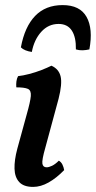

<svg xmlns="http://www.w3.org/2000/svg" viewBox="-20 -725 376 754"><path d="M110 9Q73 9 55.5 -10Q38 -29 37 -62.5Q36 -96 48 -141L85 -276Q99 -325 101 -347.5Q103 -370 89.5 -376Q76 -382 44 -382Q43 -394 44.5 -405.5Q46 -417 51 -426Q70 -428 95 -434.5Q120 -441 143 -450Q166 -459 182 -467Q211 -454 218 -425Q225 -396 210 -337L158 -145Q144 -96 146.5 -82Q149 -68 163 -68Q172 -68 184.5 -74Q197 -80 211 -94Q220 -89 225 -79Q230 -69 232 -57Q202 -26 171 -8.5Q140 9 110 9ZM226 -705Q294 -705 320 -658.5Q346 -612 331 -531Q318 -528 304.5 -527.5Q291 -527 278 -531Q279 -579 262 -605Q245 -631 210 -631Q170 -631 142 -600Q114 -569 105 -521Q91 -523 80 -527.5Q69 -532 62 -539Q77 -620 118 -662.5Q159 -705 226 -705Z"/></svg>

Font: Vollkorn Medium
Style: Italic
Weight: 500
Italic angle: -11°
Designer: Friedrich Althausen
Foundry: Friedrich Althausen
Version: Version 5.000